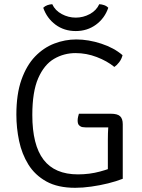

<svg xmlns="http://www.w3.org/2000/svg" viewBox="-20 -883 676 915"><path d="M564 -620Q559.5 -601.5 548 -586.5Q536.5 -571.5 525 -564Q490 -592.5 441 -611.2Q392 -630 340 -630Q284.5 -630 237.5 -602.5Q190.5 -575 162.2 -510.5Q134 -446 134 -335Q134 -192 187.5 -122Q241 -52 351.5 -52Q407 -52 456.5 -65.5Q506 -79 529 -91L565 -31Q534.5 -19 495.2 -9.2Q456 0.5 415.2 6.2Q374.5 12 338.5 12Q255.5 12 201 -18.2Q146.5 -48.5 115.2 -99Q84 -149.5 71 -211.5Q58 -273.5 58 -336.5Q58 -434.5 82.2 -503Q106.5 -571.5 147.2 -613.8Q188 -656 239 -675.5Q290 -695 343.5 -695Q401.5 -695 462.5 -675Q523.5 -655 564 -620ZM494 -216Q494 -250.5 495.8 -274Q497.5 -297.5 501 -314L565 -291V-31L494 -30ZM508 -341Q539.5 -341 552.2 -329.2Q565 -317.5 565 -291V-276H387.5Q382.5 -276 373.5 -277.2Q364.5 -278.5 357.2 -285.5Q350 -292.5 350 -308.5Q350 -317 352 -325.8Q354 -334.5 356 -341ZM496 -846Q479 -796 437.5 -765.5Q396 -735 341 -735Q285.5 -735 244.5 -765.5Q203.5 -796 186 -846Q194.5 -854.5 206.2 -858.5Q218 -862.5 229 -863Q242.5 -833 274.2 -816Q306 -799 341 -799Q376.5 -799 408 -816Q439.5 -833 453 -863Q464.5 -862.5 476.2 -858.5Q488 -854.5 496 -846Z"/></svg>

Font: Signika Negative Light
Style: Regular
Weight: 300
Designer: Anna Giedry
Foundry: Anna Giedry
Version: Version 2.001